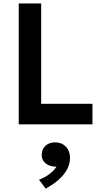

<svg xmlns="http://www.w3.org/2000/svg" viewBox="-20 -720 590 1112"><path d="M88.5 0V-700H218.5V-119H515.5V0ZM244.5 372.5 206 321Q240.5 308 267.5 287.2Q294.5 266.5 307 245Q284 246 264.5 238Q245 230 233.2 214.5Q221.5 199 221.5 178Q221.5 144.5 243.2 124.5Q265 104.5 299 104.5Q337 104.5 361.2 129.2Q385.5 154 385.5 195Q385.5 227.5 369.8 258.5Q354 289.5 322.8 318Q291.5 346.5 244.5 372.5Z"/></svg>

Font: Geologica Roman Medium
Style: Regular
Weight: 500
Designer: Sindre Bremnes, Frode Helland
Foundry: Monokrom Skriftforlag AS
Version: Version 1.010;gftools[0.9.28]